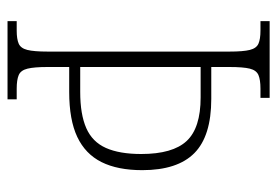

<svg xmlns="http://www.w3.org/2000/svg" viewBox="-136 -618 754 523"><g transform="rotate(90 241.5 -357.0)"><path d="M38 0V-25H64Q87 -25 99.5 -30.5Q112 -36 116.5 -54Q121 -72 121 -109V-605Q121 -642 116.5 -660Q112 -678 99.5 -683.5Q87 -689 64 -689H38V-714H247V-689H222Q198 -689 185 -683.5Q172 -678 167.5 -660Q163 -642 163 -604V-555H250Q351 -555 397.5 -509Q444 -463 444 -367Q444 -300 422 -256Q400 -212 353.5 -190Q307 -168 231 -168H163V-109Q163 -73 167.5 -54.5Q172 -36 185 -30.5Q198 -25 222 -25H251V0ZM231 -198Q292 -198 329.5 -214.5Q367 -231 383.5 -268Q400 -305 400 -364Q400 -450 364.5 -488Q329 -526 246 -526H163V-198Z"/></g></svg>

Font: Noto Serif Khmer Condensed ExtraLight
Style: Regular
Weight: 250
Width: 3
Designer: Danh Hong and the Monotype Design Team
Foundry: Monotype Imaging Inc.
Version: Version 2.004